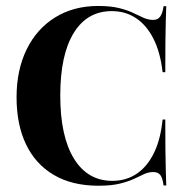

<svg xmlns="http://www.w3.org/2000/svg" viewBox="-20 -602 615 634"><path d="M305.6 11.3Q217.7 11.3 157.3 -24.6Q96.8 -60.5 65.7 -125.8Q34.7 -191.1 34.7 -280.6Q34.7 -371 68.1 -439.1Q101.6 -507.3 162.5 -544.8Q223.4 -582.3 304 -582.3Q345.2 -582.3 373 -575.4Q400.8 -568.5 419.8 -559.3Q438.7 -550 454.4 -543.1Q470.2 -536.3 486.3 -536.3Q500.8 -536.3 508.9 -547.2Q516.9 -558.1 520.2 -581.5H529Q528.2 -558.9 527.4 -531.5Q526.6 -504 526.2 -464.1Q525.8 -424.2 525.8 -363.7H516.9Q509.7 -428.2 487.1 -473.4Q464.5 -518.5 429.4 -541.9Q394.4 -565.3 349.2 -565.3Q267.7 -565.3 223.4 -493.1Q179 -421 179 -286.3Q179 -151.6 224.2 -78.2Q269.4 -4.8 350.8 -4.8Q396.8 -4.8 431.9 -28.6Q466.9 -52.4 488.7 -97.6Q510.5 -142.7 516.9 -207.3H525.8Q525.8 -149.2 526.2 -108.9Q526.6 -68.5 527.4 -40.7Q528.2 -12.9 529 10.5H520.2Q516.9 -14.5 509.3 -24.2Q501.6 -33.9 486.3 -33.9Q470.2 -33.9 455.6 -27Q441.1 -20.2 422.2 -11.3Q403.2 -2.4 375.4 4.4Q347.6 11.3 305.6 11.3Z"/></svg>

Font: Playfair 144pt SemiCondensed ExtraBold
Style: Regular
Weight: 800
Width: 4
Designer: Claus Eggers Sørensen
Foundry: Claus Eggers Sørensen
Version: Version 2.203